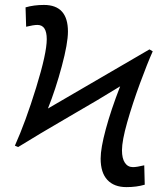

<svg xmlns="http://www.w3.org/2000/svg" viewBox="-20 -745 640 774"><path d="M595.7 -538.1Q574.2 -490.2 544.2 -408.7Q514.2 -327.1 492.9 -252.4Q471.7 -177.7 471.7 -139.2Q471.7 -106.4 483.4 -88.9Q495.1 -71.3 516.1 -71.3Q531.2 -71.3 561.5 -78.6L563.5 -0.5Q530.8 9.3 489.7 9.3Q439.9 9.3 412.8 -19.8Q385.7 -48.8 385.7 -106Q385.7 -147.5 406.5 -224.4Q427.2 -301.3 464.4 -397Q380.9 -345.2 258.8 -274.9Q136.7 -204.1 53.2 -152.3L40 -157.7Q83 -253.4 125.7 -391.8Q168.5 -530.3 168.5 -586.9Q168.5 -644.5 130.9 -644.5Q115.2 -644.5 85.4 -637.2L83 -715.3Q116.7 -725.1 157.2 -725.1Q253.9 -725.1 253.9 -617.7Q253.9 -570.3 229.2 -478.3Q204.6 -386.2 173.3 -307.6L582.5 -545.9Z"/></svg>

Font: Cousine
Style: Italic
Weight: 400
Italic angle: -12°
Monospace: yes
Designer: Steve Matteson
Foundry: Monotype Imaging Inc.
Version: Version 1.21